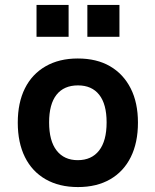

<svg xmlns="http://www.w3.org/2000/svg" viewBox="-20 -748 630 778"><path d="M296 10Q220 10 165 -21.5Q110 -53 81 -111.5Q52 -170 52 -251Q52 -332 81 -390Q110 -448 165 -479.5Q220 -511 295 -511Q372 -511 426 -479.5Q480 -448 509.5 -390Q539 -332 539 -251Q539 -170 510 -111.5Q481 -53 426.5 -21.5Q372 10 296 10ZM295 -99Q351 -99 381.5 -138Q412 -177 412 -252Q412 -326 382 -364Q352 -402 296 -402Q239 -402 209 -364Q179 -326 179 -252Q179 -177 209.5 -138Q240 -99 295 -99ZM334 -599V-728H464V-599ZM128 -599V-728H258V-599Z"/></svg>

Font: Nunito Sans 7pt SemiCondensed
Style: Bold
Weight: 700
Width: 4
Designer: Vernon Adams
Foundry: Vernon Adams
Version: Version 3.101;gftools[0.9.27]